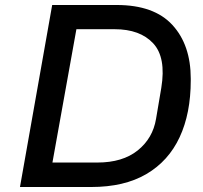

<svg xmlns="http://www.w3.org/2000/svg" viewBox="-20 -749 814 769"><path d="M60 0 189 -729H447Q597 -729 670.5 -649Q744 -569 744 -434V-427Q744 -295 699.5 -199.5Q655 -104 566.5 -52Q478 0 345 0ZM190 -98H370Q471 -98 531.5 -146.5Q592 -195 605 -273L626 -397Q646 -519 593.5 -575.5Q541 -632 439 -632H286Z"/></svg>

Font: Hubot Sans Medium
Style: Italic
Weight: 500
Italic angle: -10°
Designer: Deni Anggara
Foundry: GitHub
Version: Version 1.001; ttfautohint (v1.8.4.7-5d5b);gftools[0.9.31]